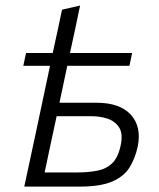

<svg xmlns="http://www.w3.org/2000/svg" viewBox="-20 -692 590 712"><path d="M70 0Q82 -55 93 -107Q104 -159 117 -219L165.5 -448H66.5L76.5 -495.5H175.5Q185 -538 193.2 -576.5Q201.5 -615 210 -656L277 -671.5Q267 -622.5 258.5 -583Q250 -543.5 239.5 -495.5H470L460 -448H229.5L200.5 -311H338Q425 -311 465.5 -266.2Q506 -221.5 490.5 -147.5Q481 -104.5 460.5 -71.2Q440 -38 396.5 -19Q353 0 275 0ZM145.5 -52.5H266Q307 -52.5 340 -58.8Q373 -65 395.5 -86.2Q418 -107.5 427.5 -153Q437 -197 421 -220.5Q405 -244 377 -252.5Q349 -261 322 -261H190Q177 -202 166.5 -151.8Q156 -101.5 145.5 -52.5Z"/></svg>

Font: Commissioner Light
Style: Italic
Weight: 300
Italic angle: -12°
Designer: Kostas Bartsokas
Foundry: Kostas Bartsokas
Version: Version 1.000; ttfautohint (v1.8.3)